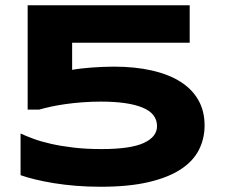

<svg xmlns="http://www.w3.org/2000/svg" viewBox="-20 -691 855 729"><path d="M700.2 -528.8H253.9V-425.8Q269.5 -428.7 288.6 -430.9Q307.6 -433.1 328.1 -434.6Q348.6 -436 369.6 -437Q390.6 -438 411.1 -438Q492.7 -438 556.9 -423.3Q621.1 -408.7 665.5 -380.4Q710 -352.1 733.4 -310.5Q756.8 -269 756.8 -214.8Q756.8 -164.6 735.1 -121.8Q713.4 -79.1 666.3 -48.1Q619.1 -17.1 543.9 0.5Q468.8 18.1 361.8 18.1Q312.5 18.1 267.8 14.4Q223.1 10.7 184.3 4.4Q145.5 -2 113.5 -9.8Q81.5 -17.6 58.1 -25.9V-184.1Q79.1 -174.3 107.7 -163.8Q136.2 -153.3 174.1 -144.8Q211.9 -136.2 259.5 -130.6Q307.1 -125 366.2 -125Q475.6 -125 525.9 -148.2Q576.2 -171.4 576.2 -211.9Q576.2 -259.8 521.2 -282.5Q466.3 -305.2 362.8 -305.2Q328.1 -305.2 294.7 -302.7Q261.2 -300.3 231.2 -296.1Q201.2 -292 175.3 -286.4Q149.4 -280.8 128.9 -274.9H85V-670.9H700.2Z"/></svg>

Font: REH Gaming
Style: Gaming
Weight: 700
Designer: Astigmatic (AOETI)
Foundry: Astigmatic (AOETI)
Version: Version 1.001 2011